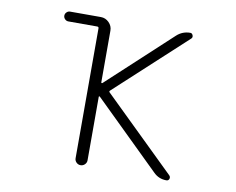

<svg xmlns="http://www.w3.org/2000/svg" viewBox="-79 -858 1158 941"><g transform="rotate(10 500.0 -388.0)"><path d="M196.3 -753.9H349.6Q373 -753.9 390.1 -736.8Q407.2 -719.7 407.2 -696.3V-439.5Q407.2 -436.5 409.2 -436Q411.1 -435.5 413.1 -436.5L727.5 -727.5Q755.9 -753.9 794.9 -753.9Q803.7 -753.9 807.6 -744.1Q811.5 -734.4 804.7 -727.5L457 -407.2Q451.2 -402.3 456.1 -397.5L814.5 -47.9Q819.3 -43 819.3 -37.1Q819.3 -34.2 818.4 -31.2Q814.5 -21.5 804.7 -21.5Q766.6 -21.5 740.2 -47.9L412.1 -369.1Q411.1 -370.1 409.2 -369.6Q407.2 -369.1 407.2 -367.2V-50.8Q407.2 -39.1 398.4 -30.3Q389.6 -21.5 377.4 -21.5Q365.2 -21.5 356.4 -30.3Q347.7 -39.1 347.7 -50.8V-697.3Q347.7 -705.1 339.8 -705.1H196.3Q186.5 -705.1 179.2 -712.4Q171.9 -719.7 171.9 -729.5Q171.9 -739.3 179.2 -746.6Q186.5 -753.9 196.3 -753.9Z"/></g></svg>

Font: Rounded Mgen+ 2m light
Style: Regular
Weight: 200
Designer: [Source Han Sans]
Ryoko NISHIZUKA  (kana & ideographs); Paul D. Hunt (Latin, Greek & Cyrillic); Wenlong ZHANG  (bopomofo
Version: Version 1.059.20150602